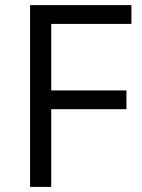

<svg xmlns="http://www.w3.org/2000/svg" viewBox="-20 -734 556 754"><path d="M496.1 -640.1H181.2V-378.9H476.6V-305.2H181.2V0H98.1V-713.9H496.1Z"/></svg>

Font: OpenSansHebrew-Regular
Style: Regular
Weight: 400
Foundry: Ascender Corporation, Yanek Iontef
Version: Version 2.001;PS 002.001;hotconv 1.0.70;makeotf.lib2.5.58329